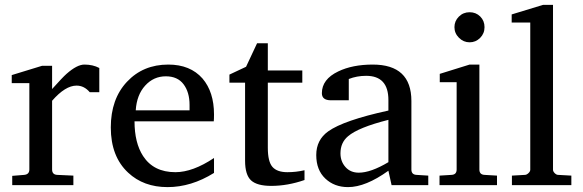

<svg xmlns="http://www.w3.org/2000/svg" viewBox="-20 -757 2383 785"><path d="M386 -380H347Q324 -407 293 -407Q247 -407 193 -345V-64Q193 -43 214 -42L280 -39V0H30V-38L79 -42Q100 -44 100 -64V-417H28V-450L152 -488H193V-393Q236 -441 252 -455Q295 -493 325 -493Q360 -493 386 -479Z M855 -50Q762 8 665 8Q567 8 504 -51Q433 -117 433 -236Q433 -352 499 -422.5Q565 -493 668 -493Q758 -493 808 -436Q855 -381 855 -289Q855 -270 854 -261H530Q530 -173 565 -119Q608 -53 697 -53Q768 -53 855 -111ZM755 -306V-328Q755 -380 730.5 -412.5Q706 -445 658 -445Q608 -445 573.5 -407Q539 -369 535 -306Z M1225 -21Q1156 3 1089 3Q1031 3 1006.5 -19.5Q982 -42 982 -100V-419H918V-452L986 -484L1031 -580H1075V-469H1216V-419H1075V-153Q1075 -96 1094 -74.5Q1113 -53 1155 -53Q1191 -53 1225 -61Z M1731 0H1581L1568 -59Q1475 8 1403 8Q1347 8 1310 -27Q1273 -62 1273 -123Q1273 -185 1322 -220Q1385 -265 1568 -305V-348Q1568 -447 1477 -447Q1439 -447 1406 -434V-347H1333Q1296 -347 1296 -376Q1296 -433 1363 -465Q1421 -493 1504 -493Q1662 -493 1662 -344V-64Q1662 -43 1683 -42L1731 -39ZM1568 -94V-267Q1445 -236 1403 -200Q1372 -174 1372 -130Q1372 -97 1392.5 -74Q1413 -51 1447 -51Q1496 -51 1568 -94Z M1961 -646Q1961 -620 1943 -602Q1925 -584 1900 -584Q1875 -584 1856.5 -602.5Q1838 -621 1838 -646Q1838 -671 1856 -689Q1874 -707 1900 -707Q1926 -707 1943.5 -689.5Q1961 -672 1961 -646ZM2012 0H1777V-39L1826 -42Q1847 -43 1847 -64V-421H1778V-455L1900 -493H1940V-64Q1940 -43 1961 -42L2012 -39Z M2316 0H2073V-39L2126 -42Q2133 -42 2140.5 -49Q2148 -56 2148 -63V-665H2072V-698L2200 -737H2241V-63Q2241 -56 2248 -49Q2255 -42 2262 -42L2316 -39Z"/></svg>

Font: Apparatus SIL
Style: Regular
Weight: 400
Version: Version 1.0